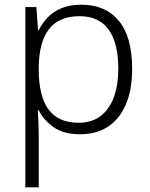

<svg xmlns="http://www.w3.org/2000/svg" viewBox="-20 -562 639 818"><path d="M88 236V-532H135L142 -433H145Q159 -462 182.5 -487Q206 -512 242 -527Q278 -542 327 -542Q429 -542 486 -473.5Q543 -405 543 -269Q543 -179 516 -116.5Q489 -54 439.5 -22Q390 10 321 10Q251 10 208 -20.5Q165 -51 145 -92H141Q143 -67 144 -37.5Q145 -8 145 17V236ZM315 -39Q370 -39 407.5 -67Q445 -95 464.5 -146.5Q484 -198 484 -270Q484 -378 443 -435.5Q402 -493 319 -493Q230 -493 188 -437Q146 -381 145 -276V-266Q145 -153 186.5 -96Q228 -39 315 -39Z"/></svg>

Font: Noto Sans Symbols Light
Style: Regular
Weight: 300
Version: Version 2.002